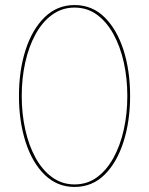

<svg xmlns="http://www.w3.org/2000/svg" viewBox="-20 -730 590 760"><path d="M55 -350Q55 -450 81 -531.5Q107 -613 156.5 -661.5Q206 -710 275 -710Q345 -710 394 -661.5Q443 -613 469 -531.5Q495 -450 495 -350Q495 -251 469 -169Q443 -87 394 -38.5Q345 10 275 10Q206 10 156.5 -38.5Q107 -87 81 -169Q55 -251 55 -350ZM66 -350Q66 -280 80 -217Q94 -154 121 -105Q148 -56 187 -28Q226 0 275 0Q325 0 363.5 -28Q402 -56 429 -105Q456 -154 470 -217Q484 -280 484 -350Q484 -420 470 -483Q456 -546 429 -595Q402 -644 363.5 -672Q325 -700 275 -700Q226 -700 187 -672Q148 -644 121 -595Q94 -546 80 -483Q66 -420 66 -350Z"/></svg>

Font: Jost* Hairline
Style: Regular
Weight: 100
Version: Version 3.7